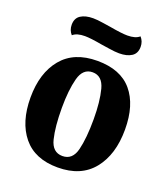

<svg xmlns="http://www.w3.org/2000/svg" viewBox="-136 -813 814 931"><g transform="rotate(20 271.5 -347.5)"><path d="M514 -262Q514 -133 451.5 -55.5Q389 22 269 22Q151 22 90.5 -52Q30 -126 30 -252Q30 -379 92.5 -454.5Q155 -530 275 -530Q395 -530 454.5 -459.5Q514 -389 514 -262ZM354 -257Q354 -349 338 -409.5Q322 -470 272 -470Q222 -470 206 -409Q190 -348 190 -257Q190 -160 205 -99Q220 -38 272 -38Q324 -38 339 -99Q354 -160 354 -257ZM448 -665Q448 -631 424 -615.5Q400 -600 360 -600Q339 -600 307.5 -605Q276 -610 267 -611Q206 -622 177 -622Q135 -622 115 -604Q97 -624 97 -652Q97 -686 121 -701.5Q145 -717 185 -717Q206 -717 237.5 -712Q269 -707 277 -706Q339 -695 368 -695Q410 -695 430 -713Q448 -693 448 -665Z"/></g></svg>

Font: Sansita
Style: Bold
Weight: 700
Designer: Pablo Cosgaya
Foundry: Omnibus-Type
Version: Version 1.006